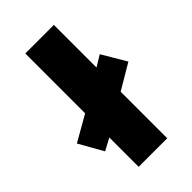

<svg xmlns="http://www.w3.org/2000/svg" viewBox="-247 -835 910 910"><g transform="rotate(-45 208.5 -380.0)"><path d="M113.8 0V-196.8L53.2 -164.1L-15.1 -285.2L113.8 -358.9V-759.8H305.2V-474.1L360.8 -507.8L432.1 -387.2L305.2 -312V0Z"/></g></svg>

Font: Open Sans ExtraBold
Style: Regular
Weight: 800
Designer: Monotype Design Team
Foundry: Monotype Imaging Inc.
Version: Version 3.003; ttfautohint (v1.8.4)